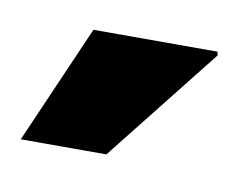

<svg xmlns="http://www.w3.org/2000/svg" viewBox="-33 -764 264 212"><g transform="rotate(10 99.0 -658.5)"><path d="M0 -592 58 -725H197L198 -721L96 -592Z"/></g></svg>

Font: Archivo ExtraCondensed Black
Style: Regular
Weight: 900
Width: 2
Designer: Hector Gatti
Foundry: Omnibus-Type
Version: Version 2.001; ttfautohint (v1.8.3)